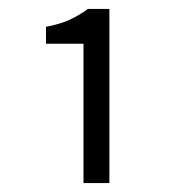

<svg xmlns="http://www.w3.org/2000/svg" viewBox="-20 -817 388 430"><path d="M167 -407V-719H83V-757Q115 -763 136.5 -773Q158 -783 177 -797H225V-407Z"/></svg>

Font: Assistant ExtraLight
Style: Regular
Weight: 400
Version: Version 3.000